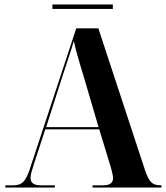

<svg xmlns="http://www.w3.org/2000/svg" viewBox="-20 -841 744 861"><path d="M4 0V-10H41Q69 -10 84.5 -25.5Q100 -41 114 -84L322 -714H421L631 -76Q644 -38 658 -24Q672 -10 699 -10H704V0H395V-10H443Q487 -10 487 -42Q487 -52 483.5 -65Q480 -78 476 -94L425 -261H183L133 -108Q126 -87 121.5 -70.5Q117 -54 117 -43Q117 -10 162 -10H226V0ZM187 -271H422L357 -492Q346 -528 332.5 -574Q319 -620 311 -657Q301 -622 286.5 -579Q272 -536 261 -502ZM215 -801V-821H486V-801Z"/></svg>

Font: Noto Serif Display SemiCondensed
Style: Bold
Weight: 700
Width: 4
Designer: Monotype Design Team
Foundry: Monotype Imaging Inc.
Version: Version 2.009